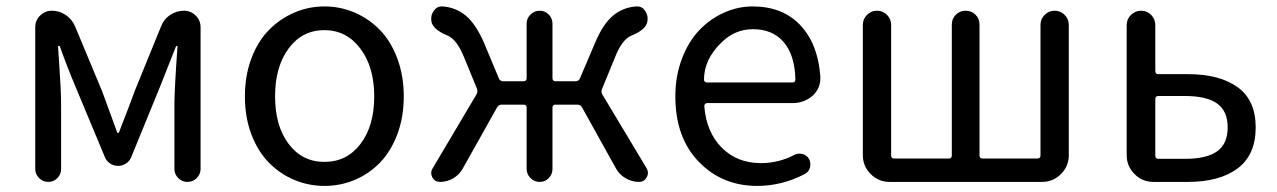

<svg xmlns="http://www.w3.org/2000/svg" viewBox="-20 -577 4050 609"><path d="M91.8 -41V-490.2Q91.8 -512.7 107.4 -527.8Q123 -543 144.5 -543Q168 -543 188 -529.8Q208 -516.6 217.8 -494.1L303.7 -288.1Q311.5 -266.6 327.6 -223.1Q343.8 -179.7 351.6 -157.2Q351.6 -155.3 354.5 -155.3Q357.4 -155.3 357.4 -157.2Q398.4 -262.7 407.2 -288.1L491.2 -494.1Q500 -516.6 520 -529.8Q540 -543 563.5 -543Q585 -543 600.6 -527.8Q616.2 -512.7 616.2 -490.2V-41Q616.2 -24.4 604 -12.2Q591.8 0 574.7 0Q557.6 0 545.4 -12.2Q533.2 -24.4 533.2 -41V-245.1Q533.2 -292 543 -429.7Q543 -431.6 541 -431.6Q539.1 -431.6 538.1 -429.7Q536.1 -424.8 488.3 -303.7L396.5 -79.1Q391.6 -66.4 379.9 -58.6Q368.2 -50.8 354.5 -50.8Q340.8 -50.8 329.1 -58.6Q317.4 -66.4 312.5 -79.1L218.8 -303.7Q192.4 -366.2 169.9 -429.7Q168.9 -431.6 166.5 -431.6Q164.1 -431.6 164.1 -429.7Q165 -412.1 168 -370.6Q170.9 -329.1 172.4 -297.4Q173.8 -265.6 173.8 -245.1V-41Q173.8 -24.4 162.1 -12.2Q150.4 0 133.3 0Q116.2 0 104 -12.2Q91.8 -24.4 91.8 -41Z M756.8 -271.5Q756.8 -336.9 777.3 -391.6Q797.9 -446.3 833 -481.9Q868.2 -517.6 913.6 -537.1Q959 -556.6 1009.3 -556.6Q1059.6 -556.6 1105 -537.1Q1150.4 -517.6 1185.1 -481.9Q1219.7 -446.3 1240.2 -391.6Q1260.7 -336.9 1260.7 -271.5Q1260.7 -205.1 1240.2 -150.9Q1219.7 -96.7 1185.1 -61Q1150.4 -25.4 1105 -6.3Q1059.6 12.7 1009.3 12.7Q959 12.7 913.6 -6.3Q868.2 -25.4 833 -61Q797.9 -96.7 777.3 -150.9Q756.8 -205.1 756.8 -271.5ZM1167 -271.5Q1167 -364.3 1123 -422.9Q1079.1 -481.4 1008.8 -481.4Q938.5 -481.4 895.5 -423.3Q852.5 -365.2 852.5 -271.5Q852.5 -177.7 895.5 -120.6Q938.5 -63.5 1009.3 -63.5Q1080.1 -63.5 1123.5 -120.6Q1167 -177.7 1167 -271.5Z M1889.6 -294.9Q1885.7 -286.1 1890.6 -277.3L2031.2 -43Q2035.2 -35.2 2035.2 -28.3Q2035.2 -21.5 2031.2 -14.6Q2023.4 0 2006.8 0Q1984.4 0 1964.4 -11.7Q1944.3 -23.4 1933.6 -43L1826.2 -236.3Q1821.3 -245.1 1811.5 -245.1H1742.2Q1732.4 -245.1 1732.4 -235.4V-41Q1732.4 -24.4 1720.7 -12.2Q1709 0 1691.9 0Q1674.8 0 1662.6 -12.2Q1650.4 -24.4 1650.4 -41V-235.4Q1650.4 -245.1 1640.6 -245.1H1571.3Q1561.5 -245.1 1556.6 -236.3L1448.2 -43Q1437.5 -23.4 1418 -11.7Q1398.4 0 1376 0Q1359.4 0 1351.6 -13.7Q1347.7 -21.5 1347.7 -28.3Q1347.7 -35.2 1351.6 -42L1491.2 -277.3Q1496.1 -286.1 1493.2 -294.9L1453.1 -392.6Q1429.7 -451.2 1400.4 -463.9Q1354.5 -482.4 1348.6 -507.8Q1347.7 -512.7 1347.7 -517.6Q1347.7 -531.2 1355.5 -542Q1365.2 -556.6 1380.9 -556.6Q1382.8 -556.6 1383.8 -556.6Q1425.8 -553.7 1457.5 -527.3Q1489.3 -501 1515.6 -440.4L1562.5 -328.1Q1566.4 -319.3 1576.2 -319.3H1640.6Q1650.4 -319.3 1650.4 -329.1V-502Q1650.4 -518.6 1662.6 -530.8Q1674.8 -543 1691.9 -543Q1709 -543 1720.7 -530.8Q1732.4 -518.6 1732.4 -502V-329.1Q1732.4 -319.3 1742.2 -319.3H1805.7Q1815.4 -319.3 1819.3 -328.1L1867.2 -440.4Q1892.6 -501 1924.3 -527.3Q1956.1 -553.7 1998 -556.6Q2000 -556.6 2001 -556.6Q2017.6 -556.6 2026.4 -542Q2034.2 -531.2 2034.2 -517.6Q2034.2 -512.7 2033.2 -507.8Q2028.3 -482.4 1982.4 -463.9Q1952.1 -451.2 1929.7 -392.6Z M2381.8 12.7Q2270.5 12.7 2196.3 -64Q2122.1 -140.6 2122.1 -271.5Q2122.1 -335 2142.6 -389.6Q2163.1 -444.3 2197.3 -480.5Q2231.4 -516.6 2275.9 -536.6Q2320.3 -556.6 2367.2 -556.6Q2461.9 -556.6 2518.1 -497.6Q2574.2 -438.5 2582 -335Q2582 -331.1 2582 -328.1Q2582 -296.9 2558.6 -274.4Q2531.2 -250 2494.1 -250H2222.7Q2218.8 -250 2216.3 -247.1Q2213.9 -244.1 2213.9 -240.2Q2220.7 -157.2 2269.5 -108.4Q2318.4 -59.6 2393.6 -59.6Q2450.2 -59.6 2500 -85.9Q2511.7 -91.8 2525.4 -88.4Q2539.1 -85 2545.9 -73.2Q2552.7 -60.5 2549.3 -46.4Q2545.9 -32.2 2533.2 -25.4Q2460.9 12.7 2381.8 12.7ZM2212.9 -323.2Q2212.9 -320.3 2215.8 -318.4Q2217.8 -315.4 2221.7 -315.4H2493.2Q2498 -315.4 2500.5 -317.9Q2502.9 -320.3 2502.9 -324.2Q2502.9 -324.2 2502.9 -325.2Q2501 -402.3 2465.8 -443.4Q2430.7 -484.4 2368.2 -484.4Q2310.5 -484.4 2267.6 -441.4Q2212.9 -388.7 2212.9 -323.2Z M2801.8 0Q2766.6 0 2741.7 -24.9Q2716.8 -49.8 2716.8 -85V-498Q2716.8 -516.6 2730 -529.8Q2743.2 -543 2761.7 -543Q2780.3 -543 2793.5 -529.8Q2806.6 -516.6 2806.6 -498V-84Q2806.6 -74.2 2816.4 -74.2H2989.3Q2999 -74.2 2999 -84V-499Q2999 -517.6 3011.7 -530.3Q3024.4 -543 3043 -543Q3061.5 -543 3074.2 -530.3Q3086.9 -517.6 3086.9 -499V-84Q3086.9 -74.2 3096.7 -74.2H3270.5Q3280.3 -74.2 3280.3 -84V-498Q3280.3 -516.6 3293.5 -529.8Q3306.6 -543 3325.2 -543Q3343.8 -543 3356.9 -529.8Q3370.1 -516.6 3370.1 -498V-85Q3370.1 -49.8 3345.2 -24.9Q3320.3 0 3285.2 0Z M3638.7 0Q3603.5 0 3578.6 -24.9Q3553.7 -49.8 3553.7 -85V-497.1Q3553.7 -516.6 3567.4 -529.8Q3581.1 -543 3599.6 -543Q3618.2 -543 3631.3 -529.8Q3644.5 -516.6 3644.5 -497.1V-351.6Q3644.5 -341.8 3654.3 -341.8H3748Q3848.6 -341.8 3905.8 -300.3Q3962.9 -258.8 3962.9 -172.9Q3962.9 -85.9 3905.8 -43Q3848.6 0 3748 0ZM3644.5 -83Q3644.5 -73.2 3654.3 -73.2H3738.3Q3807.6 -73.2 3840.8 -97.2Q3874 -121.1 3874 -172.9Q3874 -224.6 3840.8 -248.5Q3807.6 -272.5 3738.3 -272.5H3654.3Q3644.5 -272.5 3644.5 -262.7Z"/></svg>

Font: irohamaru Regular
Style: Regular
Weight: 400
Designer: [Source Han Sans]
Ryoko NISHIZUKA  (kana & ideographs); Paul D. Hunt (Latin, Greek & Cyrillic); Wenlong ZHANG  (bopomofo
Version: Version 1.00